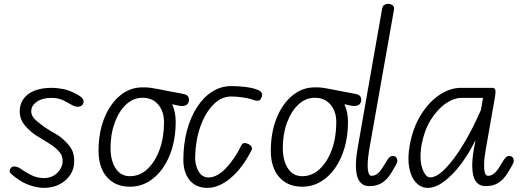

<svg xmlns="http://www.w3.org/2000/svg" viewBox="-20 -948 2659 978"><path d="M203 9Q174 9 135.8 -3Q97.5 -15 62 -42Q43.5 -55.5 34 -65.5Q24.5 -75.5 33.5 -89.5Q39 -100 54 -100Q69 -100 84 -89Q101 -76.5 133.8 -58.8Q166.5 -41 203 -41Q245 -41 272 -67.8Q299 -94.5 299 -128Q299 -151.5 287.8 -167.2Q276.5 -183 262 -194.5Q246.5 -207.5 221 -223.2Q195.5 -239 165 -257.5Q134.5 -276.5 107.5 -308.2Q80.5 -340 80.5 -380.5Q80.5 -435.5 123.2 -468Q166 -500.5 243.5 -500.5Q272 -500.5 304.8 -493.8Q337.5 -487 376.5 -465Q396.5 -454 403 -441.8Q409.5 -429.5 402 -417Q395.5 -406.5 381 -404.5Q366.5 -402.5 348.5 -412Q336 -419 307.8 -434.2Q279.5 -449.5 243.5 -449.5Q196.5 -449.5 167.8 -429.8Q139 -410 139 -380.5Q139 -356.5 161.5 -336.8Q184 -317 207 -300.5Q237.5 -280.5 264.8 -265.2Q292 -250 315 -225.5Q334 -207.5 346 -185.2Q358 -163 358 -124.5Q358 -88 338 -57.5Q318 -27 283 -9Q248 9 203 9Z M642 3Q567.5 3 524.8 -45.8Q482 -94.5 482 -179.5Q482 -273 511.2 -346Q540.5 -419 591.2 -461Q642 -503 706 -503Q715.5 -503 724.8 -502.8Q734 -502.5 745 -501.2Q756 -500 769.5 -497Q771.5 -497 787.5 -493.8Q803.5 -490.5 835 -484.5Q866.5 -478.5 914 -469.5Q930.5 -466 936.5 -458.5Q942.5 -451 942.5 -440.5Q942.5 -419.5 927 -412.2Q911.5 -405 890 -410L857 -417Q865.5 -398.5 870.2 -375.8Q875 -353 875 -327Q875 -255.5 857.5 -195.2Q840 -135 808.5 -90.5Q777 -46 734.5 -21.5Q692 3 642 3ZM543 -194Q543 -130.5 569 -90.5Q595 -50.5 642 -50.5Q692 -50.5 731.2 -87.2Q770.5 -124 793 -186.2Q815.5 -248.5 815.5 -325.5Q815.5 -380.5 786 -415.2Q756.5 -450 706 -450Q659 -450 622.2 -415.5Q585.5 -381 564.2 -323Q543 -265 543 -194Z M1036 9Q978.5 9 946.2 -30Q914 -69 914 -134Q914 -214 932.2 -282.5Q950.5 -351 983.5 -402Q1016.5 -453 1061 -481.2Q1105.5 -509.5 1158 -509.5Q1193.5 -509.5 1230.5 -505Q1267.5 -500.5 1292 -490.5Q1303 -487 1308.8 -480.8Q1314.5 -474.5 1315.2 -466.8Q1316 -459 1311.5 -450Q1306 -436.5 1295.2 -435Q1284.5 -433.5 1267 -440.5Q1245 -448 1214 -452.2Q1183 -456.5 1158 -456.5Q1107 -456.5 1066 -414.5Q1025 -372.5 1000.5 -302.8Q976 -233 974 -149Q973 -107.5 991 -75.8Q1009 -44 1042.5 -44Q1084.5 -44 1129.5 -90Q1174.5 -136 1210.5 -210Q1215 -218.5 1224.8 -219.2Q1234.5 -220 1247.5 -213Q1257.5 -208 1261.5 -199.2Q1265.5 -190.5 1261.5 -183.5Q1216.5 -94 1156.5 -42.5Q1096.5 9 1036 9Z M1519.5 3Q1445 3 1402.2 -45.8Q1359.5 -94.5 1359.5 -179.5Q1359.5 -273 1388.8 -346Q1418 -419 1468.8 -461Q1519.5 -503 1583.5 -503Q1593 -503 1602.2 -502.8Q1611.5 -502.5 1622.5 -501.2Q1633.5 -500 1647 -497Q1649 -497 1665 -493.8Q1681 -490.5 1712.5 -484.5Q1744 -478.5 1791.5 -469.5Q1808 -466 1814 -458.5Q1820 -451 1820 -440.5Q1820 -419.5 1804.5 -412.2Q1789 -405 1767.5 -410L1734.5 -417Q1743 -398.5 1747.8 -375.8Q1752.5 -353 1752.5 -327Q1752.5 -255.5 1735 -195.2Q1717.5 -135 1686 -90.5Q1654.5 -46 1612 -21.5Q1569.5 3 1519.5 3ZM1420.5 -194Q1420.5 -130.5 1446.5 -90.5Q1472.5 -50.5 1519.5 -50.5Q1569.5 -50.5 1608.8 -87.2Q1648 -124 1670.5 -186.2Q1693 -248.5 1693 -325.5Q1693 -380.5 1663.5 -415.2Q1634 -450 1583.5 -450Q1536.5 -450 1499.8 -415.5Q1463 -381 1441.8 -323Q1420.5 -265 1420.5 -194Z M1861.5 0Q1836.5 0 1821 -13.5Q1805.5 -27 1798.8 -52.5Q1792 -78 1793 -114.8Q1794 -151.5 1802.5 -198.5L1926.5 -904Q1929 -918 1937.8 -923.2Q1946.5 -928.5 1957 -928.5Q1970 -928.5 1979.8 -921Q1989.5 -913.5 1987 -899.5L1860 -182Q1857 -165.5 1854.8 -143.5Q1852.5 -121.5 1852.8 -100.8Q1853 -80 1857.5 -66.2Q1862 -52.5 1872.5 -52.5Q1890 -52.5 1904.8 -65Q1919.5 -77.5 1936.5 -106.5L1945 -120.5Q1955 -138.5 1963 -146Q1971 -153.5 1981 -153.5Q1991 -153.5 1997.5 -147Q2004 -140.5 2004 -127.5Q2004 -120 1994.5 -104Q1985 -88 1973.5 -68Q1952 -33 1925.5 -16.5Q1899 0 1861.5 0Z M2127.5 -211Q2115 -136.5 2131 -90.5Q2147 -44.5 2171 -44.5Q2205 -44.5 2249.2 -90Q2293.5 -135.5 2340.5 -213.2Q2387.5 -291 2429.5 -387.5L2440.5 -449.5H2332.5Q2291.5 -449.5 2249.2 -420Q2207 -390.5 2174 -337Q2141 -283.5 2127.5 -211ZM2067 -208Q2083.5 -298.5 2124.5 -364Q2165.5 -429.5 2219.2 -465Q2273 -500.5 2327.5 -500.5H2488Q2500.5 -500.5 2503 -489.2Q2505.5 -478 2502 -458.5L2453.5 -182Q2450.5 -165.5 2448 -143.5Q2445.5 -121.5 2445.8 -100.8Q2446 -80 2450.5 -66.2Q2455 -52.5 2466 -52.5Q2483 -52.5 2497.8 -65Q2512.5 -77.5 2529.5 -106.5L2538 -120.5Q2548.5 -138.5 2556.2 -146Q2564 -153.5 2574 -153.5Q2584 -153.5 2590.5 -147Q2597 -140.5 2597 -127.5Q2597 -120 2587.8 -104Q2578.5 -88 2566.5 -68Q2545 -33 2518.5 -16.5Q2492 0 2454.5 0Q2404.5 0 2391.2 -52.5Q2378 -105 2395.5 -198.5L2402.5 -235Q2369 -166 2327 -110.8Q2285 -55.5 2241.5 -23.2Q2198 9 2159 9Q2125 9 2099.8 -17.2Q2074.5 -43.5 2064.8 -92.2Q2055 -141 2067 -208Z"/></svg>

Font: Edu VIC WA NT Hand Pre
Style: Regular
Weight: 400
Designer: Tina and Corey Anderson, Eben Sorkin, Mirko Velimirovic
Foundry: Google for Education
Version: Version 1.000